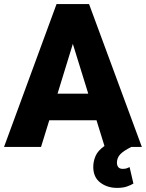

<svg xmlns="http://www.w3.org/2000/svg" viewBox="-22 -731 726 955"><path d="M-2 0 259.3 -710.9H420.9L683.6 0H630.9Q591.8 19.5 575.7 36.9Q559.6 54.2 559.6 78.6Q559.6 91.3 566.2 100.1Q572.8 108.9 588.9 108.9Q601.6 108.9 608.9 106Q616.2 103 622.6 100.1L641.6 182.1Q629.4 189.5 609.9 196.5Q590.3 203.6 560.5 203.6Q511.2 203.6 476.6 177Q441.9 150.4 441.9 99.1Q441.9 71.3 453.4 44.7Q464.8 18.1 497.6 -4.9L458 -132.8H223.1L182.1 0ZM264.2 -265.1H417L340.3 -512.7Z"/></svg>

Font: Vazirmatn UI Black
Style: Regular
Weight: 900
Designer: Saber Rastikerdar
Foundry: Saber Rastikerdar
Version: Version 33.003